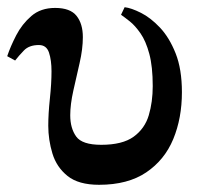

<svg xmlns="http://www.w3.org/2000/svg" viewBox="-37 -501 567 533"><path d="M238 12Q181 12 150.5 -12.5Q120 -37 108.5 -75Q97 -113 97 -152Q97 -185 101.5 -227.5Q106 -270 106 -303Q106 -334 99 -355Q92 -376 71 -376Q44 -376 29.5 -361Q15 -346 5 -333L-17 -345Q-8 -372 8 -403Q24 -434 50 -456.5Q76 -479 116 -479Q158 -479 175.5 -457Q193 -435 193 -398Q193 -365 184 -326Q175 -287 166.5 -249Q158 -211 158 -181Q158 -145 174.5 -122Q191 -99 244 -99Q303 -99 334 -121.5Q365 -144 376 -181Q387 -218 387 -262Q387 -316 377.5 -351.5Q368 -387 353 -408.5Q338 -430 323.5 -441.5Q309 -453 299 -460L309 -481Q327 -479 354 -465.5Q381 -452 407 -424.5Q433 -397 450.5 -353Q468 -309 468 -245Q468 -173 444 -115Q420 -57 369 -22.5Q318 12 238 12Z"/></svg>

Font: STIX Two Text SemiBold
Style: Regular
Weight: 600
Designer: Ross Mills, John Hudson & Paul Hanslow, Tiro Typeworks Ltd; with prior portions MicroPress Inc., and Coen Hoffman.
Foundry: Tiro Typeworks Ltd
Version: Version 2.13 b171